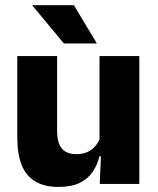

<svg xmlns="http://www.w3.org/2000/svg" viewBox="-20 -707 606 738"><path d="M46.5 -491.5H199.5V-202.5Q199.5 -175.5 206.5 -155.8Q213.5 -136 230 -125.2Q246.5 -114.5 275 -114.5Q299 -114.5 316.8 -123Q334.5 -131.5 346.8 -146Q359 -160.5 365 -178L388.5 -106.5H362.5Q354.5 -73.5 336.2 -46.5Q318 -19.5 286.2 -4Q254.5 11.5 205 11.5Q150.5 11.5 115.2 -9.8Q80 -31 63.2 -73Q46.5 -115 46.5 -178ZM362.5 -491.5H515.5V0H363.5L368.5 -123L362.5 -137ZM105 -687H264L351.5 -541.5V-540H225.5L105 -685Z"/></svg>

Font: Anek Devanagari
Style: Bold
Weight: 700
Designer: Kailash Malviya (Devanagari) & Yesha Goshar (Latin)
Foundry: Ek Type
Version: Version 1.003